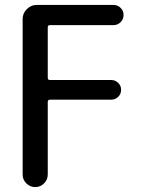

<svg xmlns="http://www.w3.org/2000/svg" viewBox="-20 -540 584 780"><path d="M72 169V-463Q72 -486 89 -503Q106 -520 129 -520H441Q458 -520 470 -508Q482 -496 482 -479Q482 -462 470 -450Q458 -438 441 -438H183Q174 -438 174 -429V-224Q174 -215 183 -215H432Q448 -215 460 -203.5Q472 -192 472 -175Q472 -158 460 -146.5Q448 -135 432 -135H183Q174 -135 174 -126V169Q174 190 159 205Q144 220 123 220Q102 220 87 205Q72 190 72 169Z"/></svg>

Font: Rounded Mplus 1c Medium
Style: Regular
Weight: 500
Version: Version 1.059.20150529